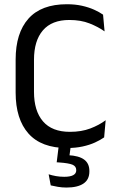

<svg xmlns="http://www.w3.org/2000/svg" viewBox="-20 -670 548 884"><path d="M289 11.5Q170.5 11.5 111.2 -55Q52 -121.5 52 -244V-395.5Q52 -518 111 -584.2Q170 -650.5 288 -650.5Q326 -650.5 357.2 -643.5Q388.5 -636.5 413 -625.5Q437.5 -614.5 454.5 -602.5L461.5 -525.5Q432 -546.5 392.2 -562.2Q352.5 -578 299 -578Q218.5 -578 177.5 -530.2Q136.5 -482.5 136.5 -394.5V-247Q136.5 -159.5 178 -111.2Q219.5 -63 302 -63Q355 -63 395.8 -78.5Q436.5 -94 466.5 -116.5L459.5 -37.5Q442.5 -25.5 417.5 -14Q392.5 -2.5 360.2 4.5Q328 11.5 289 11.5ZM307 -7.5 297 68.5 262.5 44.5Q269.5 44.5 277.8 44.2Q286 44 294 44.5Q343.5 47 367.5 64.8Q391.5 82.5 391.5 117V119.5Q391.5 157 364.2 175.2Q337 193.5 286 193.5Q265.5 193.5 246.5 190.2Q227.5 187 213.5 183.5L204 132.5Q219.5 137.5 237.8 140.8Q256 144 276 144Q303 144 317 136.5Q331 129 331 114.5V113Q331 95.5 313.5 88.2Q296 81 252.5 78Q248 77.5 245.2 77.5Q242.5 77.5 241 77.5L251.5 -7.5Z"/></svg>

Font: Anek Latin Medium
Style: Regular
Weight: 400
Version: Version 1.003